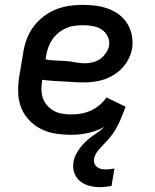

<svg xmlns="http://www.w3.org/2000/svg" viewBox="-20 -548 640 792"><path d="M393 224Q370 224 348.5 218.5Q327 213 310.5 199.5Q294 186 286.5 165Q279 144 283 122Q285 106 292.5 91Q300 76 310 62.5Q320 49 332 37.5Q344 26 357.5 16Q371 6 385 -3.5Q399 -13 411 -25Q379 -7 344 0.5Q309 8 274 8Q241 8 209 3Q177 -2 149 -16Q121 -30 100 -52.5Q79 -75 67.5 -103.5Q56 -132 55 -165Q54 -198 59 -231L76 -331Q80 -359 90 -386Q100 -413 117.5 -437Q135 -461 159 -479.5Q183 -498 210.5 -509Q238 -520 266 -524Q294 -528 321 -528Q349 -528 375.5 -524.5Q402 -521 426.5 -512Q451 -503 471.5 -487.5Q492 -472 505.5 -450Q519 -428 524 -401.5Q529 -375 525 -348Q521 -327 511 -306.5Q501 -286 486 -269.5Q471 -253 451.5 -240.5Q432 -228 411.5 -221Q391 -214 369.5 -211Q348 -208 327 -208Q305 -208 283.5 -209.5Q262 -211 240.5 -212Q219 -213 197 -214.5Q175 -216 154 -219V-217Q151 -198 151 -179Q151 -160 157 -143Q163 -126 175 -112.5Q187 -99 202.5 -90.5Q218 -82 236.5 -79Q255 -76 274 -76Q294 -76 314.5 -79.5Q335 -83 354 -91.5Q373 -100 390 -114Q407 -128 419 -146L498 -108Q493 -94 491.5 -90.5Q490 -87 487 -79.5Q484 -72 481 -64.5Q478 -57 475 -50Q472 -43 468.5 -36Q465 -29 461 -22Q457 -15 453 -8Q449 -1 444 5.5Q439 12 434 18Q429 24 423.5 30.5Q418 37 412.5 42.5Q407 48 401.5 54Q396 60 390.5 66Q385 72 380.5 78.5Q376 85 372.5 92.5Q369 100 368 107Q366 117 369.5 126Q373 135 380.5 141Q388 147 397.5 149Q407 151 417 151Q425 151 434 150Q443 149 452 147L440 219Q428 221 416.5 222.5Q405 224 393 224ZM331 -287Q346 -287 362.5 -291Q379 -295 393 -305Q407 -315 417 -329.5Q427 -344 430 -359Q433 -380 424 -398Q415 -416 399 -426.5Q383 -437 362.5 -440.5Q342 -444 322 -444Q304 -444 286.5 -441.5Q269 -439 252 -431.5Q235 -424 220.5 -412Q206 -400 195.5 -384.5Q185 -369 179 -352Q173 -335 170 -317L168 -303Q188 -299 208.5 -298.5Q229 -298 249.5 -296.5Q270 -295 290 -291Q310 -287 331 -287Z"/></svg>

Font: Iosevka SS04 Medium Extended
Style: Italic
Weight: 500
Width: 7
Italic angle: -9°
Monospace: yes
Designer: Belleve Invis
Foundry: Belleve Invis
Version: Version 19.0.0; ttfautohint (v1.8.4)